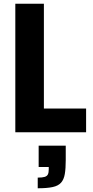

<svg xmlns="http://www.w3.org/2000/svg" viewBox="-20 -708 499 1028"><path d="M62 0V-688H215V-127H441V0ZM182 300V243Q207 243 219.5 239Q232 235 236.5 225.5Q241 216 241 199V186H187V72H332V149Q332 194 327 223.5Q322 253 307 270Q292 287 262 293.5Q232 300 182 300Z"/></svg>

Font: Saira SemiCondensed
Style: Bold
Weight: 700
Width: 4
Designer: Hector Gatti with collaboration of the Omnibus-Type team
Foundry: Omnibus-Type
Version: Version 1.101